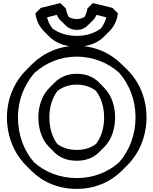

<svg xmlns="http://www.w3.org/2000/svg" viewBox="-20 -1171 992 1241"><path d="M228 -413C228 -341 249 -269 296 -222L331 -187C365 -153 412 -132 476 -132C539 -132 586 -153 620 -187L655 -222C702 -269 724 -341 724 -413C724 -484 701 -556 654 -603L619 -639L618 -640C583 -674 537 -694 476 -694C415 -694 368 -672 334 -638L299 -603L298 -602C251 -554 228 -484 228 -413ZM299 -413C299 -475 316 -537 352 -584C384 -608 425 -624 476 -624C527 -624 567 -609 600 -584C635 -539 653 -476 653 -413C653 -350 637 -288 601 -241C570 -217 528 -202 476 -202C423 -202 382 -217 350 -241C315 -287 299 -350 299 -413ZM96 -413C96 -525 138 -626 204 -701C278 -766 372 -805 476 -805C580 -805 677 -766 749 -702C816 -626 856 -526 856 -413C856 -299 816 -197 750 -122C678 -58 583 -20 476 -20C367 -20 271 -59 201 -121C134 -197 96 -299 96 -413ZM25 -413C25 -290 70 -181 147 -103L148 -102L183 -67C256 6 357 50 476 50C592 50 694 6 768 -68L803 -103C880 -180 927 -290 927 -413C927 -535 880 -643 803 -720L767 -755C692 -830 589 -875 476 -875C364 -875 262 -830 186 -755L185 -754L150 -719C73 -642 25 -534 25 -413ZM604 -1075 667 -1059C661 -1033 648 -1008 633 -988C593 -957 539 -939 476 -939C412 -939 356 -958 318 -988C302 -1009 290 -1034 284 -1059L347 -1075C353 -1062 359 -1051 370 -1040L406 -1005L407 -1004C423 -989 445 -978 476 -978C508 -978 529 -989 545 -1005L581 -1040C592 -1051 599 -1064 604 -1075ZM580 -1151 545 -1116C545 -1116 542 -1088 526 -1061C513 -1054 497 -1048 476 -1048C456 -1048 440 -1053 425 -1061C409 -1087 406 -1116 406 -1116L370 -1151L244 -1120L209 -1085C214 -1040 233 -1001 263 -970L264 -969L299 -934C340 -893 402 -869 476 -869C550 -869 611 -893 652 -934L687 -969C717 -999 737 -1039 742 -1085L707 -1120Z"/></svg>

Font: Hussar Press
Style: Bold
Weight: 700
Foundry: Cannot Into Space Fonts
Version: Version 1.43